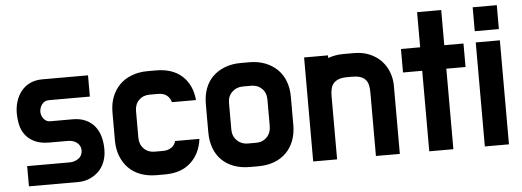

<svg xmlns="http://www.w3.org/2000/svg" viewBox="-47 -808 2546 936"><g transform="rotate(-5 1226.5 -340.5)"><path d="M394 -410H195Q182 -410 173.5 -405.5Q165 -401 159 -393Q153 -385 150 -375.5Q147 -366 147 -357Q147 -338 159.5 -322.5Q172 -307 190 -307H302Q337 -307 363.5 -295Q390 -283 407.5 -262Q425 -241 433.5 -212Q442 -183 442 -150V-147Q442 -114 431.5 -87Q421 -60 402 -41Q383 -22 357 -11Q331 0 302 0H60V-99H268Q291 -99 310.5 -112Q330 -125 331 -151V-150Q331 -165 325.5 -175Q320 -185 311 -191.5Q302 -198 291 -201Q280 -204 268 -204H178Q134 -204 105.5 -218Q77 -232 60.5 -254Q44 -276 38 -304Q32 -332 32 -361Q32 -391 41 -419Q50 -447 67.5 -468.5Q85 -490 111 -502Q137 -514 170 -514H394Z M726 -115Q750 -115 767 -126.5Q784 -138 789 -158H908Q899 -86 852 -43Q805 0 726 0H685Q642 0 607 -13Q572 -26 548 -50.5Q524 -75 510.5 -109.5Q497 -144 497 -186V-323Q497 -366 510.5 -400Q524 -434 548 -458Q572 -482 607 -495.5Q642 -509 685 -509H726Q807 -509 854 -466Q901 -423 908 -348H790Q784 -370 768 -382Q752 -394 726 -394H685Q653 -394 632.5 -373.5Q612 -353 612 -320V-190Q612 -157 632.5 -136Q653 -115 685 -115Z M1182 -509Q1226 -509 1260.5 -495.5Q1295 -482 1319.5 -458Q1344 -434 1357 -400Q1370 -366 1370 -323V-186Q1370 -144 1357 -109.5Q1344 -75 1319.5 -50.5Q1295 -26 1260.5 -13Q1226 0 1182 0H1141Q1098 0 1063 -13Q1028 -26 1003.5 -50.5Q979 -75 966.5 -109.5Q954 -144 954 -186V-323Q954 -366 966.5 -400Q979 -434 1003.5 -458Q1028 -482 1063 -495.5Q1098 -509 1141 -509ZM1141 -394Q1110 -394 1088.5 -373.5Q1067 -353 1067 -320V-190Q1067 -157 1088.5 -136Q1110 -115 1141 -115H1182Q1214 -115 1234.5 -136Q1255 -157 1255 -190V-320Q1255 -353 1234.5 -373.5Q1214 -394 1182 -394Z M1652 -395Q1626 -395 1609.5 -388.5Q1593 -382 1584 -371Q1575 -360 1571.5 -344.5Q1568 -329 1568 -311V0H1451V-509H1568V-496Q1603 -509 1643 -509H1695Q1739 -509 1773 -494Q1807 -479 1829.5 -454.5Q1852 -430 1863.5 -398.5Q1875 -367 1875 -335V0H1758V-311Q1758 -329 1755 -344.5Q1752 -360 1743.5 -371Q1735 -382 1719 -388.5Q1703 -395 1676 -395Z M1925 -509H2019V-681H2137V-509H2231V-394H2137V0H2019V-394H1925Z M2409 0H2291V-509H2409ZM2409 -564H2291V-681H2409Z"/></g></svg>

Font: Do Hyeon
Style: Regular
Weight: 400
Version: Version 1.001